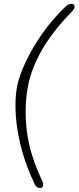

<svg xmlns="http://www.w3.org/2000/svg" viewBox="-20 -670 408 990"><path d="M196 297Q188 301 177.5 298Q167 295 161 283Q116 192 91.5 100Q67 8 61.5 -74.5Q56 -157 67 -219Q77 -274 110.5 -346.5Q144 -419 196.5 -494.5Q249 -570 315 -633Q330 -647 342.5 -649.5Q355 -652 361 -646Q366 -641 364 -631Q362 -621 348 -607Q254 -512 197 -413.5Q140 -315 123 -219Q104 -113 118.5 6.5Q133 126 197 261Q203 274 202.5 283.5Q202 293 196 297Z"/></svg>

Font: Edu QLD Beginners
Style: Regular
Weight: 400
Designer: Tina and Corey Anderson
Foundry: Google for Education
Version: Version 1.001